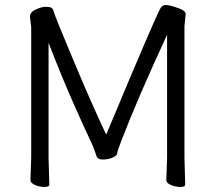

<svg xmlns="http://www.w3.org/2000/svg" viewBox="-20 -732 857 763"><path d="M641 -17 644 -106V-594Q526 -339 462 -172Q446 -130 446 -124Q446 -114 428 -106Q410 -98 388.5 -98Q367 -98 363 -113Q352 -148 335.5 -181.5Q319 -215 271 -323.5Q223 -432 173 -562V-105L176 1Q176 11 157.5 11Q139 11 120 3.5Q101 -4 101 -17L104 -106V-624L99 -665Q99 -684 122.5 -694.5Q146 -705 162 -705Q178 -705 184.5 -701Q191 -697 194 -684Q197 -671 270 -496.5Q343 -322 402 -197Q598 -666 617 -698Q624 -712 638 -712Q652 -712 670 -706Q718 -692 718 -677L713 -628V-105L716 1Q716 11 697.5 11Q679 11 660 3.5Q641 -4 641 -17Z"/></svg>

Font: LXGW WenKai Lite
Style: Regular
Weight: 400
Designer: LXGW / Fontworks Inc.
Foundry: LXGW / Fontworks Inc.
Version: Version 1.511; March 25, 2025